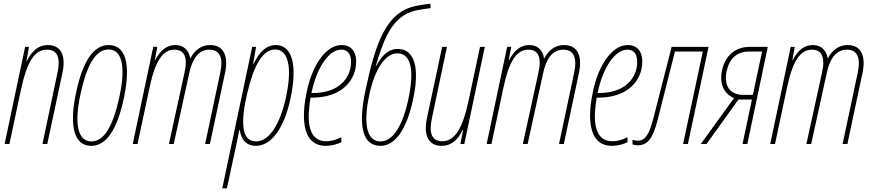

<svg xmlns="http://www.w3.org/2000/svg" viewBox="-20 -780 4723 1040"><path d="M5 0H31L92 -287C126 -447 167 -511 234 -511C289 -511 309 -470 292 -389L210 0H236L318 -384C339 -481 309 -536 239 -536C188 -536 152 -504 125 -448H123L137 -526H116Z M474 10C557 10 615 -79 651 -249C690 -432 661 -536 569 -536C486 -536 428 -448 392 -278C353 -95 382 10 474 10ZM475 -14C402 -14 380 -107 417 -275C452 -434 500 -512 568 -512C641 -512 663 -420 626 -252C591 -93 543 -14 475 -14Z M699 0H725L789 -301C820 -449 861 -511 925 -511C978 -511 998 -470 980 -389L895 0H921L1006 -388C1020 -450 1049 -511 1114 -511C1169 -511 1191 -470 1173 -386L1091 0H1117L1199 -385C1219 -481 1189 -536 1118 -536C1071 -536 1034 -508 1012 -465H1010C1003 -508 975 -536 930 -536C885 -536 850 -510 821 -455H819L832 -526H810Z M1184 240H1209L1261 0C1266 -26 1272 -52 1276 -75H1279C1286 -26 1313 10 1366 10C1450 10 1520 -86 1554 -249C1591 -423 1565 -536 1474 -536C1422 -536 1384 -498 1353 -433H1351L1367 -526H1346ZM1367 -14C1286 -14 1283 -121 1319 -274C1358 -440 1408 -512 1471 -512C1540 -512 1565 -418 1529 -253C1497 -106 1438 -14 1367 -14Z M1745 10C1776 10 1808 1 1829 -10V-37C1804 -24 1777 -15 1747 -15C1638 -15 1645 -151 1662 -251H1669C1817 -251 1888 -327 1905 -407C1916 -457 1910 -536 1830 -536C1747 -536 1672 -430 1642 -285C1617 -171 1604 10 1745 10ZM1669 -285C1696 -411 1760 -511 1828 -511C1885 -511 1886 -450 1878 -411C1863 -341 1803 -276 1672 -276H1667C1668 -279 1668 -282 1669 -285Z M2041 10C2120 10 2182 -78 2217 -239C2255 -412 2226 -515 2134 -515C2088 -515 2052 -486 2017 -422H2015C2056 -552 2096 -695 2236 -724C2260 -729 2284 -732 2313 -736L2311 -760C2282 -756 2256 -753 2234 -748C2074 -716 2016 -557 1959 -288C1918 -94 1945 10 2041 10ZM2041 -14C1967 -14 1945 -106 1982 -274C2012 -410 2069 -491 2132 -491C2208 -491 2225 -398 2192 -243C2160 -94 2107 -14 2041 -14Z M2372 10C2424 10 2461 -22 2487 -78H2489L2474 0H2495L2606 -526H2580L2519 -239C2485 -79 2442 -15 2375 -15C2321 -15 2302 -56 2319 -137L2401 -526H2375L2293 -142C2272 -45 2302 10 2372 10Z M2616 0H2642L2706 -301C2737 -449 2778 -511 2842 -511C2895 -511 2915 -470 2897 -389L2812 0H2838L2923 -388C2937 -450 2966 -511 3031 -511C3086 -511 3108 -470 3090 -386L3008 0H3034L3116 -385C3136 -481 3106 -536 3035 -536C2988 -536 2951 -508 2929 -465H2927C2920 -508 2892 -536 2847 -536C2802 -536 2767 -510 2738 -455H2736L2749 -526H2727Z M3295 10C3326 10 3358 1 3379 -10V-37C3354 -24 3327 -15 3297 -15C3188 -15 3195 -151 3212 -251H3219C3367 -251 3438 -327 3455 -407C3466 -457 3460 -536 3380 -536C3297 -536 3222 -430 3192 -285C3167 -171 3154 10 3295 10ZM3219 -285C3246 -411 3310 -511 3378 -511C3435 -511 3436 -450 3428 -411C3413 -341 3353 -276 3222 -276H3217C3218 -279 3218 -282 3219 -285Z M3434 7C3486 7 3516 -27 3542 -130L3636 -501H3787L3680 0H3706L3818 -526H3618L3518 -135C3494 -43 3471 -18 3434 -18C3424 -18 3413 -20 3406 -23V2C3414 5 3424 7 3434 7Z M3776 0H3807L3980 -241H4053L4002 0H4028L4139 -526H4040C3963 -526 3908 -479 3891 -399C3875 -325 3903 -270 3956 -249ZM4007 -266C3933 -266 3899 -316 3916 -395C3931 -464 3972 -501 4040 -501H4108L4058 -266Z M4152 0H4178L4242 -301C4273 -449 4314 -511 4378 -511C4431 -511 4451 -470 4433 -389L4348 0H4374L4459 -388C4473 -450 4502 -511 4567 -511C4622 -511 4644 -470 4626 -386L4544 0H4570L4652 -385C4672 -481 4642 -536 4571 -536C4524 -536 4487 -508 4465 -465H4463C4456 -508 4428 -536 4383 -536C4338 -536 4303 -510 4274 -455H4272L4285 -526H4263Z"/></svg>

Font: Noto Sans ExtraCondensed Thin
Style: Italic
Weight: 100
Width: 2
Italic angle: -12°
Designer: Monotype Design Team
Foundry: Monotype Imaging Inc.
Version: Version 2.013